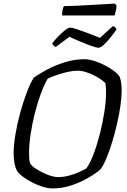

<svg xmlns="http://www.w3.org/2000/svg" viewBox="-20 -1050 708 1070"><path d="M272 0Q247 0 217 -9.5Q187 -19 158 -34Q129 -49 106.5 -66Q84 -83 75 -98Q65 -116 60.5 -141.5Q56 -167 56 -197Q56 -242 66 -301.5Q76 -361 93 -422.5Q110 -484 129.5 -535.5Q149 -587 168 -617Q197 -638 242 -662Q287 -686 341 -703Q395 -720 451 -720Q474 -720 503.5 -711Q533 -702 561.5 -687.5Q590 -673 613 -656Q636 -639 647 -622Q653 -606 655.5 -585.5Q658 -565 658 -544Q658 -507 651 -459Q644 -411 632 -359Q620 -307 605 -258Q590 -209 573.5 -169Q557 -129 540 -106Q513 -83 471 -58.5Q429 -34 378 -17Q327 0 272 0ZM305 -63Q334 -63 365.5 -71.5Q397 -80 423 -92Q449 -104 462 -112Q483 -142 502.5 -194Q522 -246 537.5 -307.5Q553 -369 562 -428.5Q571 -488 571 -534Q571 -563 568 -584Q564 -592 547.5 -604Q531 -616 508 -628Q485 -640 459.5 -648Q434 -656 413 -656Q387 -656 356 -649Q325 -642 296 -632Q267 -622 246 -612Q227 -580 208 -529Q189 -478 174 -418.5Q159 -359 150.5 -301.5Q142 -244 142 -199Q142 -180 143 -165Q144 -150 148 -139Q157 -124 185 -106.5Q213 -89 246 -76Q279 -63 305 -63ZM529 -784Q518 -784 489.5 -794Q461 -804 427.5 -818Q394 -832 367 -845L290 -788Q285 -790 279.5 -795Q274 -800 271 -808Q286 -828 305.5 -848Q325 -868 342.5 -882Q360 -896 371 -896Q382 -896 410.5 -886.5Q439 -877 473.5 -864Q508 -851 537 -839L610 -905Q618 -902 623 -896.5Q628 -891 630 -887Q614 -864 595 -840Q576 -816 558 -800Q540 -784 529 -784ZM326 -964Q326 -985 329.5 -998.5Q333 -1012 337 -1016Q366 -1016 406.5 -1018Q447 -1020 489.5 -1022.5Q532 -1025 566.5 -1027Q601 -1029 619 -1030L629 -1021Q629 -1003 625 -987Q621 -971 618 -964Z"/></svg>

Font: Texturina Light
Style: Italic
Weight: 300
Italic angle: -11°
Designer: Guillermo Torres Carreño
Foundry: Omnibus-Type
Version: Version 1.002; ttfautohint (v1.8.3)